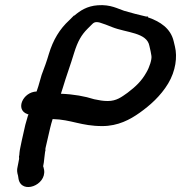

<svg xmlns="http://www.w3.org/2000/svg" viewBox="-20 -711 722 766"><path d="M89 -256C89 -256 91 -255 94 -254C94 -253 91 -250 91 -248L81 -213L67 -151C65 -141 63 -133 61 -122C58 -109 57 -94 57 -92L56 -88C55 -83 57 -83 56 -76C54 -67 51 -48 50 -45C47 -33 48 -23 52 -10L54 3C66 65 165 29 156 -33L153 -46L152 -47C154 -55 156 -70 157 -82C157 -83 160 -106 160 -106L161 -109C162 -112 160 -115 162 -122L180 -200C183 -212 186 -224 190 -236C265 -234 303 -208 388 -208C451 -208 499 -234 537 -261C578 -290 621 -328 651 -378C681 -428 688 -484 678 -525L673 -546C661 -598 619 -625 570 -642L571 -645H563C533 -652 505 -659 475 -668C452 -675 422 -694 370 -690C327 -687 299 -668 277 -649H275L256 -630C218 -595 192 -552 175 -496C167 -468 157 -441 146 -412L133 -367C130 -359 128 -353 126 -346C71 -344 40 -273 89 -256ZM223 -337 231 -362C244 -406 262 -454 276 -501C290 -546 305 -572 329 -596L344 -611C353 -620 358 -626 378 -621C395 -616 409 -610 427 -603C484 -580 566 -582 576 -528L581 -506C582 -500 583 -494 584 -489C587 -475 576 -442 564 -422C545 -388 522 -366 489 -341C465 -324 445 -308 410 -308C389 -308 377 -311 356 -315C318 -327 275 -335 223 -337Z"/></svg>

Font: Stray Cat
Style: ExBlkObl
Weight: 1000
Version: Version 1.0